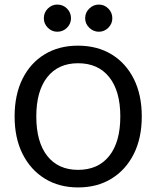

<svg xmlns="http://www.w3.org/2000/svg" viewBox="-20 -805 685 841"><path d="M321 -605Q406 -605 468.5 -567Q531 -529 566 -459.5Q601 -390 601 -295Q601 -200 566 -130.5Q531 -61 468.5 -22.5Q406 16 322 16Q239 16 176.5 -22.5Q114 -61 79 -130.5Q44 -200 44 -295Q44 -390 78.5 -459.5Q113 -529 175.5 -567Q238 -605 321 -605ZM322 -528Q235 -528 187 -467Q139 -406 139 -295Q139 -183 187 -122Q235 -61 322 -61Q410 -61 458.5 -122Q507 -183 507 -295Q507 -406 458.5 -467Q410 -528 322 -528ZM413 -785Q437 -785 454.5 -767.5Q472 -750 472 -725Q472 -701 454.5 -683.5Q437 -666 413 -666Q389 -666 371 -683.5Q353 -701 353 -725Q353 -750 371 -767.5Q389 -785 413 -785ZM231 -785Q256 -785 273.5 -767.5Q291 -750 291 -725Q291 -701 273.5 -683.5Q256 -666 231 -666Q207 -666 189.5 -683.5Q172 -701 172 -725Q172 -750 189.5 -767.5Q207 -785 231 -785Z"/></svg>

Font: Podkova Medium
Style: Regular
Weight: 500
Designer: Ilya Yudin
Foundry: Cyreal (www.cyreal.org)
Version: Version 2.103